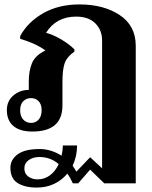

<svg xmlns="http://www.w3.org/2000/svg" viewBox="-20 -584 688 867"><path d="M593 -377V244H451L387 182L333 244H309Q297 217 284 200Q259 230 224 246.5Q189 263 146 263Q92 263 59.5 242.5Q27 222 27 174Q27 137 59.5 113Q92 89 159 89Q210 89 258 119Q263 98 264 73H328Q328 122 308 164Q320 182 325 191L387 126L441 176V-401Q441 -448 410.5 -478.5Q380 -509 324 -509Q234 -509 188 -436Q221 -427 256.5 -406Q292 -385 316 -361V-351Q282 -327 272 -298.5Q262 -270 262 -215V-108Q262 10 126 10Q70 10 40.5 -15Q11 -40 11 -87Q11 -128 40.5 -153Q70 -178 110 -178V-216Q110 -264 124.5 -299Q139 -334 185 -356Q144 -387 71 -409V-421Q105 -484 174.5 -524Q244 -564 339 -564Q448 -564 520.5 -516Q593 -468 593 -377ZM168 -86Q168 -113 154.5 -127Q141 -141 120 -141Q99 -141 85 -127Q71 -113 71 -86Q71 -59 85 -44Q99 -29 120 -29Q141 -29 154.5 -44Q168 -59 168 -86ZM245 157Q208 125 158 125Q129 125 109.5 139Q90 153 90 177Q90 200 107.5 213Q125 226 150 226Q180 226 205 208Q230 190 245 157Z"/></svg>

Font: Trirong
Style: Bold
Weight: 700
Designer: Katatrad Team
Foundry: CadsonDemak
Version: Version 1.001